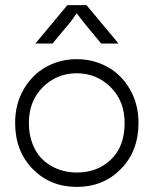

<svg xmlns="http://www.w3.org/2000/svg" viewBox="-20 -713 600 750"><path d="M92.8 -232.9Q92.8 -186.5 107.7 -149.2Q122.6 -111.8 148.2 -88.1Q173.8 -64.5 207.5 -51.8Q241.2 -39.1 279.8 -39.1Q360.8 -39.1 413.8 -90.1Q466.8 -141.1 466.8 -232.9Q466.8 -318.4 412.1 -372.6Q357.4 -426.8 279.8 -426.8Q202.1 -426.8 147.5 -372.6Q92.8 -318.4 92.8 -232.9ZM39.1 -232.9Q39.1 -306.2 72.3 -363.8Q105.5 -421.4 160.2 -451.7Q214.8 -481.9 279.8 -481.9Q344.7 -481.9 399.7 -451.7Q454.6 -421.4 487.8 -363.8Q521 -306.2 521 -232.9Q521 -123 452.4 -53Q383.8 17.1 279.8 17.1Q176.3 17.1 107.7 -53Q39.1 -123 39.1 -232.9ZM118.2 -543 243.2 -692.9H317.9L442.9 -543H375L304.2 -628.9L279.8 -661.1L256.8 -628.9L185.1 -543Z"/></svg>

Font: Kreadon Light
Style: Regular
Weight: 300
Designer: kohakuno
Foundry: StudioGnu
Version: Version 1.000;Glyphs 3.1.2 (3151)